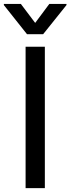

<svg xmlns="http://www.w3.org/2000/svg" viewBox="-56 -968 362 988"><path d="M174.8 -727.5V0H75.7V-727.5ZM51.3 -947.8 125 -850.1 197.8 -947.8H286.1V-941.9L166 -792H83L-36.1 -941.9V-947.8Z"/></svg>

Font: Inter Cardless Tabular
Style: Regular
Weight: 400
Designer: Rasmus Andersson
Foundry: rsms
Version: Version 4.000;git-4fc901f